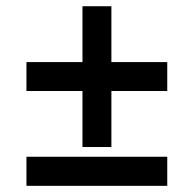

<svg xmlns="http://www.w3.org/2000/svg" viewBox="-20 -625 623 616"><path d="M244.6 -153.3V-333H64.9V-425.8H244.6V-605H337.4V-425.8H516.6V-333H337.4V-153.3ZM64.9 -28.8V-122.1H516.6V-28.8Z"/></svg>

Font: Basically A Sans Serif Medium
Style: Regular
Weight: 500
Designer: Hyung-Suk Kim
Foundry: Mental Design
Version: 1.000